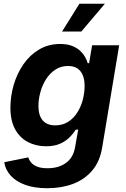

<svg xmlns="http://www.w3.org/2000/svg" viewBox="-20 -787 672 1023"><path d="M232.1 215.8Q161.5 215.8 112.3 197.2Q63.1 178.6 35.6 147.2Q8.1 115.8 2.7 77.3L130.9 51.5Q135 66.2 146.1 79.4Q157.3 92.5 178.3 100.9Q199.4 109.4 233.3 109.4Q292.3 109.4 331.3 81.2Q370.3 52.9 379.7 -1L396.7 -96.7L383.1 -95.8Q369.3 -73.6 348.6 -53.4Q328 -33.2 298.1 -20.5Q268.3 -7.7 226 -7.7Q171.3 -7.7 128.2 -30.5Q85.1 -53.2 60.3 -98.8Q35.5 -144.4 35.5 -212.9Q35.5 -275.1 53.3 -335.5Q71 -395.8 105.1 -444.9Q139.3 -494.1 188.6 -523.4Q237.9 -552.7 300.8 -552.7Q336.8 -552.7 362.6 -542.9Q388.5 -533.1 405.7 -517.4Q422.9 -501.7 433 -483.8Q443.1 -466 447.7 -449.7L454.8 -450.8L470.8 -545.9H615L524.2 0.2Q511.9 74 471.3 121.7Q430.8 169.5 369.2 192.7Q307.6 215.8 232.1 215.8ZM274.3 -119.1Q314.1 -119.1 343.5 -138.2Q373 -157.2 392.4 -188.3Q411.9 -219.4 421.3 -256.5Q430.8 -293.6 430.8 -329.8Q430.8 -379.1 408.8 -407.2Q386.8 -435.4 342.4 -435.4Q304.2 -435.4 274.8 -415.9Q245.3 -396.4 225.2 -364.7Q205.1 -333 195 -295.3Q184.8 -257.6 184.8 -221.2Q184.8 -173.1 207.1 -146.1Q229.5 -119.1 274.3 -119.1ZM310.7 -619.1 403.1 -767.1H538.9L413.3 -619.1Z"/></svg>

Font: Adwaita Sans
Style: Italic
Weight: 400
Italic angle: -9.39999°
Designer: Rasmus Andersson
Foundry: rsms
Version: Version 4.001;git-9221beed3